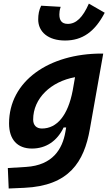

<svg xmlns="http://www.w3.org/2000/svg" viewBox="-20 -823 626 1077"><path d="M28.8 234.4 116.7 230.5C367.7 219.2 451.7 85 483.9 -98.1L559.1 -522.5H549.8C254.4 -522.5 30.8 -368.2 30.8 -130.4C30.8 -41 77.1 10.3 159.2 10.3C238.3 10.3 300.8 -32.2 336.9 -107.9H351.1L346.7 -82.5C330.1 12.7 275.9 104 126.5 113.3L23.9 119.6ZM344.7 -595.7C441.9 -595.7 511.7 -644.5 567.4 -751.5L478.5 -802.7C444.3 -724.6 406.7 -689 360.4 -689C323.7 -689 313 -711.9 313 -741.7C313 -752 314 -766.1 320.3 -784.7L210.9 -791C198.7 -766.6 194.3 -741.2 194.3 -713.9C194.3 -644 250.5 -595.7 344.7 -595.7ZM400.9 -390.1 387.7 -314.9C361.3 -176.8 300.3 -102.1 215.3 -102.1C184.1 -102.1 166 -120.6 166 -152.3C166 -271.5 265.6 -365.7 400.9 -390.1Z"/></svg>

Font: Cascadia Mono PL
Style: Bold Italic
Weight: 700
Italic angle: -10°
Monospace: yes
Designer: Aaron Bell
Foundry: Saja Typeworks
Version: Version 2404.023